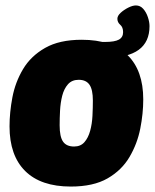

<svg xmlns="http://www.w3.org/2000/svg" viewBox="-20 -677 569 705"><path d="M240 8Q130 8 72.5 -49Q15 -106 15 -213Q15 -264 25.5 -319.5Q36 -375 64.5 -423Q93 -471 145.5 -501Q198 -531 280 -531Q391 -531 448.5 -474.5Q506 -418 506 -312Q506 -260 495 -204.5Q484 -149 455.5 -100.5Q427 -52 375 -22Q323 8 240 8ZM252 -139Q276 -139 290 -155Q304 -171 311 -196.5Q318 -222 319.5 -251.5Q321 -281 321 -308Q321 -348 308.5 -366Q296 -384 269 -384Q244 -384 229.5 -367.5Q215 -351 208.5 -325.5Q202 -300 200.5 -271Q199 -242 199 -217Q199 -175 211.5 -157Q224 -139 252 -139ZM370 -465 343 -523H366Q401 -523 416.5 -531.5Q432 -540 432 -559Q432 -577 421.5 -586Q411 -595 411 -608Q411 -619 423 -630Q435 -641 451 -649Q467 -657 479 -657Q495 -657 506 -644.5Q517 -632 523 -614Q529 -596 529 -581Q529 -465 370 -465Z"/></svg>

Font: Asap Semi Condensed Semi Condensed Black
Style: Italic
Weight: 900
Width: 4
Italic angle: -6°
Designer: Pablo Cosgaya
Foundry: Omnibus-Type
Version: Version 3.001; ttfautohint (v1.8.4.7-5d5b)